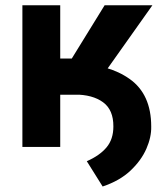

<svg xmlns="http://www.w3.org/2000/svg" viewBox="-20 -548 611 716"><path d="M204.6 -528.3V0H63.5V-528.3ZM548.3 -528.3 312 -194.8H178.7L161.6 -329.6H247.6L370.1 -528.3ZM111.3 -195.3V-310.1H258.8Q383.8 -310.1 463.9 -253.2Q543.9 -196.3 543.9 -76.2Q544.9 -37.1 525.9 6.6Q506.8 50.3 466.8 88.1Q426.8 126 362.8 147.5L303.7 53.2Q351.6 32.2 377.2 1.7Q402.8 -28.8 402.8 -76.2Q403.3 -138.2 364.3 -166.7Q325.2 -195.3 258.8 -195.3Z"/></svg>

Font: RobotoDEMO
Style: Regular
Weight: 400
Designer: Christian Robertson
Foundry: Google
Version: Version 2.136